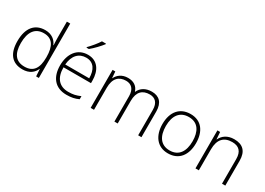

<svg xmlns="http://www.w3.org/2000/svg" viewBox="-7 -1540 3210 2324"><g transform="rotate(30 1597.5 -378.0)"><path d="M280 10C378 10 433 -39 459 -99H462L468 0H506V-760H459V-544C459 -509 461 -467 463 -432H459C434 -493 378 -541 286 -541C142 -541 58 -442 58 -258C58 -83 135 10 280 10ZM285 -31C164 -31 106 -108 106 -258C106 -415 170 -500 290 -500C409 -500 460 -417 460 -266V-259C460 -113 411 -31 285 -31Z M1002 -758V-766H946C919 -722 862 -653 822 -614V-606H855C906 -647 970 -716 1002 -758ZM883 -541C733 -541 652 -419 652 -261C652 -98 734 10 896 10C963 10 1011 0 1063 -24V-67C1003 -41 962 -32 897 -32C770 -32 700 -113 700 -261H1084V-295C1084 -437 1018 -541 883 -541ZM882 -500C987 -500 1036 -419 1036 -301H701C712 -430 780 -500 882 -500Z M1776 -541C1689 -541 1628 -502 1599 -438H1596C1575 -506 1520 -541 1444 -541C1355 -541 1303 -494 1278 -442H1275L1268 -531H1230V0H1277V-309C1277 -440 1341 -499 1439 -499C1512 -499 1562 -454 1562 -355V0H1608V-315C1608 -443 1669 -499 1771 -499C1844 -499 1894 -454 1894 -355V0H1940V-357C1940 -484 1876 -541 1776 -541Z M2549 -266C2549 -427 2472 -541 2318 -541C2169 -541 2080 -437 2080 -266C2080 -102 2164 10 2313 10C2469 10 2549 -103 2549 -266ZM2128 -266C2128 -412 2193 -499 2317 -499C2448 -499 2501 -400 2501 -266C2501 -127 2443 -31 2314 -31C2187 -31 2128 -125 2128 -266Z M2927 -541C2830 -541 2770 -492 2743 -432H2740L2733 -531H2695V0H2742V-294C2742 -432 2807 -499 2923 -499C3015 -499 3066 -451 3066 -344V0H3112V-347C3112 -480 3046 -541 2927 -541Z"/></g></svg>

Font: Noto Sans Syriac Extralight
Style: Regular
Weight: 200
Designer: Patrick Giasson and the Monotype Design Team
Foundry: Monotype Imaging Inc.
Version: Version 3.000